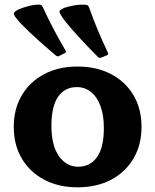

<svg xmlns="http://www.w3.org/2000/svg" viewBox="-20 -797 671 830"><path d="M236.7 -555.3Q228.2 -550.9 221.1 -557.3Q176.6 -594.9 137.6 -630.2Q98.5 -665.4 66.5 -699.1Q49.3 -718.6 43.2 -728.2Q37 -737.9 41.5 -743.4Q46 -749 59.7 -756.3Q79.9 -764.8 104.4 -771Q129 -777.2 150.4 -777Q160.4 -776.4 164.8 -766.8Q185.7 -720.7 210.4 -673.6Q235.1 -626.6 262.8 -579.6Q269.2 -571.6 259.8 -567.6ZM417.8 -548.2Q409 -544.8 402.8 -551.2Q361.4 -592.9 325.7 -631.4Q290.1 -669.8 260.5 -706.7Q245.1 -727.2 239.9 -737.4Q234.8 -747.6 239.8 -752.6Q244.7 -757.6 258.4 -763.3Q280.2 -770.2 304.8 -774.3Q329.4 -778.4 351.8 -776.1Q360.8 -775.5 364.8 -765.5Q382 -716.7 402.2 -668.3Q422.5 -619.8 446 -570.4Q451 -561.9 442 -557.9ZM314.7 12.7Q233 12.7 170.9 -20.3Q108.7 -53.2 74.1 -112Q39.5 -170.8 39.5 -248.5Q39.5 -326.1 74.1 -384.8Q108.7 -443.4 170.9 -476.4Q233 -509.4 314.7 -509.4Q397.7 -509.4 459.9 -476.7Q522.2 -444 557 -385.4Q591.8 -326.7 591.8 -248.5Q591.8 -170.8 557 -111.7Q522.2 -52.7 460.2 -20Q398.3 12.7 314.7 12.7ZM317.8 -76.2Q369.9 -76.2 399.4 -117.8Q429 -159.4 429 -242.8Q429 -300.7 413.9 -340Q398.9 -379.3 372.6 -399.9Q346.3 -420.5 312.1 -420.5Q260.4 -420.5 231.4 -379.1Q202.3 -337.7 202.3 -252.5Q202.3 -167.6 234.9 -121.9Q267.4 -76.2 317.8 -76.2Z"/></svg>

Font: Hahmlet
Style: Regular
Weight: 400
Designer: Minjoo Ham & Mark Frömberg
Foundry: hypertype
Version: Version 1.002